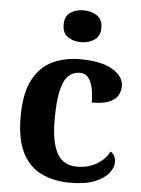

<svg xmlns="http://www.w3.org/2000/svg" viewBox="-55 -813 636 866"><g transform="rotate(5 263.5 -380.0)"><path d="M295 10Q222 10 166 -16.5Q110 -43 78.5 -103.5Q47 -164 47 -266Q47 -374 79.5 -435.5Q112 -497 167.5 -523Q223 -549 292 -549Q389 -549 439.5 -518.5Q490 -488 490 -444Q490 -423 479.5 -403.5Q469 -384 441 -371.5Q413 -359 361 -359Q361 -394 355 -423Q349 -452 335 -470Q321 -488 296 -488Q267 -488 245.5 -468.5Q224 -449 212.5 -401Q201 -353 201 -267Q201 -166 229 -115.5Q257 -65 320 -65Q372 -65 410 -88.5Q448 -112 465 -146Q477 -139 483 -126.5Q489 -114 489 -100Q489 -75 468.5 -49.5Q448 -24 405.5 -7Q363 10 295 10ZM289 -626Q253 -626 228.5 -643.5Q204 -661 204 -698Q204 -736 228.5 -753Q253 -770 289 -770Q324 -770 349.5 -753Q375 -736 375 -698Q375 -661 349.5 -643.5Q324 -626 289 -626Z"/></g></svg>

Font: Noto Serif Oriya
Style: Bold
Weight: 700
Designer: David Williams
Foundry: Google LLC, David Williams
Version: Version 1.051; ttfautohint (v1.8.4.7-5d5b)